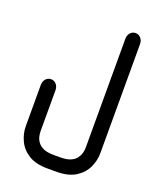

<svg xmlns="http://www.w3.org/2000/svg" viewBox="-148 -720 806 983"><g transform="rotate(20 255.0 -228.0)"><path d="M281 175H231Q167 175 128 150.5Q89 126 71 87.5Q53 49 53 9V-215Q53 -235 64.5 -248Q76 -261 93 -261Q110 -261 121.5 -248Q133 -235 133 -215V9Q133 21 136.5 36.5Q140 52 151 66.5Q162 81 182.5 90Q203 99 237 99H274Q308 99 329 90Q350 81 360.5 66.5Q371 52 375 36.5Q379 21 379 9V-585Q379 -605 390.5 -618Q402 -631 419 -631Q436 -631 447.5 -618Q459 -605 459 -585V9Q459 49 441 87.5Q423 126 383.5 150.5Q344 175 281 175Z"/></g></svg>

Font: Beiruti Medium
Style: Regular
Weight: 500
Designer: Arlette Boutros
Foundry: Boutros
Version: Version 1.41